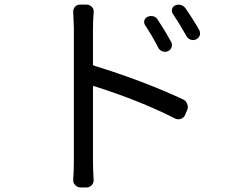

<svg xmlns="http://www.w3.org/2000/svg" viewBox="-20 -781 1040 844"><path d="M855.5 -649.4Q859.4 -642.6 859.4 -634.8Q859.4 -630.9 858.4 -626Q854.5 -614.3 842.8 -608.4Q831.1 -602.5 818.8 -606.4Q806.6 -610.4 799.8 -622.1Q770.5 -674.8 740.2 -719.7Q733.4 -729.5 736.3 -740.7Q739.3 -752 749 -756.8Q761.7 -762.7 774.4 -759.3Q787.1 -755.9 794.9 -745.1Q829.1 -696.3 855.5 -649.4ZM732.4 -596.7Q738.3 -585.9 734.4 -573.7Q730.5 -561.5 718.8 -556.2Q707 -550.8 694.3 -555.2Q681.6 -559.6 675.8 -571.3Q647.5 -626 618.2 -669.9Q611.3 -679.7 614.7 -691.4Q618.2 -703.1 628.9 -707Q640.6 -712.9 653.3 -709.5Q666 -706.1 672.9 -695.3Q707 -643.6 732.4 -596.7ZM388.7 -657.2V-497.1Q388.7 -493.2 393.6 -492.2Q609.4 -425.8 785.2 -343.8Q797.9 -337.9 802.7 -324.2Q805.7 -317.4 805.7 -310.5Q805.7 -303.7 802.7 -296.9L793.9 -276.4Q789.1 -263.7 775.9 -258.8Q762.7 -253.9 750 -259.8Q594.7 -338.9 393.6 -402.3Q388.7 -404.3 388.7 -399.4V-75.2Q388.7 -34.2 391.6 8.8Q392.6 22.5 383.3 32.7Q374 43 360.4 43H334Q320.3 43 310.5 32.7Q300.8 22.5 301.8 8.8Q304.7 -32.2 304.7 -75.2V-657.2L301.8 -730.5Q301.8 -741.2 309.6 -751Q318.4 -760.7 332 -760.7H360.4Q374 -760.7 383.8 -750.5Q393.6 -740.2 391.6 -726.6Q388.7 -684.6 388.7 -657.2Z"/></svg>

Font: Gen Jyuu GothicL Regular
Style: Regular
Weight: 400
Designer: [Source Han Sans]
Ryoko NISHIZUKA  (kana & ideographs); Paul D. Hunt (Latin, Greek & Cyrillic); Wenlong ZHANG  (bopomofo
Version: Version 1.002.20150607